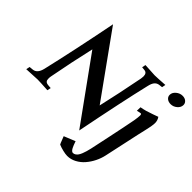

<svg xmlns="http://www.w3.org/2000/svg" viewBox="-249 -1064 1619 1619"><g transform="rotate(45 560.5 -254.5)"><path d="M666 51.3 260.7 -510.7Q213.4 -305.2 175.8 -105Q172.9 -90.8 172.9 -78.1Q172.9 -71.3 173.8 -65.7Q174.8 -60.1 175.5 -55.9Q176.3 -51.8 179.7 -48.3Q183.1 -44.9 184.6 -42.7Q186 -40.5 191.4 -38.8Q196.8 -37.1 198.7 -36.1Q200.7 -35.2 208.5 -34.4Q216.3 -33.7 218.5 -33.4Q220.7 -33.2 230.5 -32.5Q240.2 -31.7 243.2 -31.7L236.3 1Q141.6 -4.9 113.8 -4.9Q89.4 -4.9 -15.1 1.5L-8.3 -31.7L27.8 -35.2Q74.7 -41 90.8 -109.4Q156.2 -387.2 234.4 -783.7L638.7 -220.2Q681.2 -403.3 724.6 -627.4Q727.1 -640.6 727.1 -653.8Q727.1 -694.3 695.3 -697.8L664.1 -701.2L670.9 -733.9Q764.2 -727.5 786.1 -727.5Q813 -727.5 908.2 -733.9L901.9 -701.2L872.6 -697.8Q847.7 -694.8 832.5 -677.2Q817.4 -659.7 809.1 -623Q751 -378.4 666 51.3ZM762.2 223.1Q775.4 223.1 786.9 215.3Q798.3 207.5 806.4 195.6Q814.5 183.6 821.8 165Q829.1 146.5 833.7 129.9Q838.4 113.3 843.8 90.8V91.3Q855.5 40 881.1 -84Q906.7 -208 911.1 -228Q939.9 -360.8 939.9 -399.9Q939.9 -418 931.2 -418Q921.9 -418 892.1 -410.2L893.1 -452.6Q923.3 -458 948.5 -465.1Q973.6 -472.2 1009.3 -485.1Q1044.9 -498 1056.2 -502Q1074.2 -477.5 1074.2 -445.8Q1074.2 -438.5 1073.5 -429.4Q1072.8 -420.4 1070.6 -408.4Q1068.4 -396.5 1066.7 -387Q1064.9 -377.4 1061.3 -361.3Q1057.6 -345.2 1055.7 -336.2Q1053.7 -327.1 1049.1 -307.4Q1044.4 -287.6 1042.5 -279.3Q1024.9 -202.6 972.7 42.5Q963.4 85.4 943.1 126.2Q922.9 167 894 200.4Q865.2 233.9 826.4 254.4Q787.6 274.9 745.6 274.9Q725.1 274.9 693.6 267.3Q662.1 259.8 636.7 249Q635.7 247.1 632.6 241Q629.4 234.9 628.4 231.9L628.9 232.4Q611.3 189.5 607.4 177.7L708.5 136.7Q709 137.7 712.9 149.4Q716.8 161.1 721.2 172.1Q725.6 183.1 731.9 195.6Q738.3 208 746.1 215.6Q753.9 223.1 762.2 223.1ZM1076.2 -772.5Q1103 -772.5 1119.6 -758.1Q1136.2 -743.7 1136.2 -722.2Q1136.2 -693.8 1110.8 -672.1Q1085.4 -650.4 1053.7 -650.4Q1026.9 -650.4 1009.8 -664.6Q992.7 -678.7 992.7 -700.7Q992.7 -729 1018.6 -750.7Q1044.4 -772.5 1076.2 -772.5Z"/></g></svg>

Font: Flanker
Style: Bold Italic
Weight: 700
Italic angle: -12°
Designer: Flanker
Version: Version 2.000